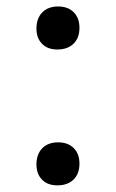

<svg xmlns="http://www.w3.org/2000/svg" viewBox="-20 -558 348 578"><path d="M89.7 -62.8Q89.7 -93.6 107.1 -111.5Q124.4 -129.5 155.1 -129.5Q184.6 -129.5 201.9 -112.2Q219.2 -94.9 219.2 -65.4Q219.2 -34.6 201.3 -17.3Q183.3 0 152.6 0Q123.1 0 106.4 -17.3Q89.7 -34.6 89.7 -62.8ZM89.7 -471.8Q89.7 -502.6 107.1 -520.5Q124.4 -538.5 155.1 -538.5Q184.6 -538.5 201.9 -521.2Q219.2 -503.8 219.2 -474.4Q219.2 -443.6 201.3 -426.3Q183.3 -409 152.6 -409Q123.1 -409 106.4 -426.3Q89.7 -443.6 89.7 -471.8Z"/></svg>

Font: Slabo 13px
Style: Regular
Weight: 400
Designer: John Hudson
Foundry: Tiro Typeworks Ltd.
Version: Version 1.02 Build 005a